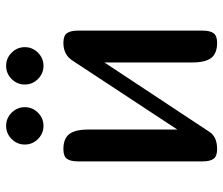

<svg xmlns="http://www.w3.org/2000/svg" viewBox="-71 -658 729 627"><g transform="rotate(-90 293.5 -344.5)"><path d="M153 -585Q135 -603 135 -628Q135 -653 153 -671Q171 -689 196 -689Q221 -689 239 -671Q257 -653 257 -628Q257 -603 239 -585Q221 -567 196 -567Q171 -567 153 -585ZM349 -585Q331 -603 331 -628Q331 -653 349 -671Q367 -689 392 -689Q417 -689 435 -671Q453 -653 453 -628Q453 -603 435 -585Q417 -567 392 -567Q367 -567 349 -585ZM507 -47Q507 -23 498.5 -11.5Q490 0 467 0Q433 0 418 -19Q403 -38 403 -82V-368L177 -26Q161 0 120 0Q97 0 88.5 -11.5Q80 -23 80 -47V-455Q80 -479 88.5 -490.5Q97 -502 120 -502Q154 -502 169 -483Q184 -464 184 -420V-130L409 -472Q428 -502 467 -502Q490 -502 498.5 -490.5Q507 -479 507 -455Z"/></g></svg>

Font: Marmelad
Style: Regular
Weight: 400
Designer: Manvel Shmavonyan
Foundry: Cyreal
Version: Version 1.001;PS 001.001;hotconv 1.0.88;makeotf.lib2.5.64775